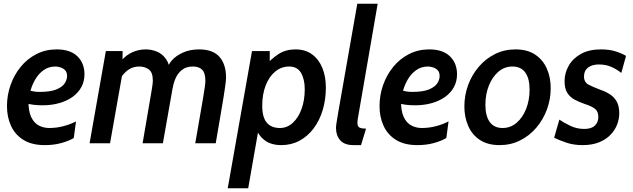

<svg xmlns="http://www.w3.org/2000/svg" viewBox="-20 -770 3400 1032"><path d="M127.5 -287.5Q145 -281.5 159.8 -278.8Q174.5 -276 193 -276Q250.5 -276 282.5 -289Q314.5 -302 327.5 -321.8Q340.5 -341.5 340.5 -361Q340.5 -382 329.5 -393Q318.5 -404 303.8 -408.2Q289 -412.5 278 -412.5Q241 -412.5 213 -392Q185 -371.5 166.8 -338.5Q148.5 -305.5 140 -267.5L133 -231.5Q132 -174 147.5 -141.2Q163 -108.5 189 -95.2Q215 -82 244.5 -82Q283.5 -82 320.8 -91.8Q358 -101.5 388.5 -117.5L376.5 -28Q348 -11.5 308.2 -0.8Q268.5 10 221 10Q151 10 106 -18Q61 -46 39.2 -93.5Q17.5 -141 17.5 -199.5Q17.5 -258.5 36.8 -313Q56 -367.5 91.2 -410.8Q126.5 -454 175.8 -479.2Q225 -504.5 284.5 -504.5Q357.5 -504.5 395.8 -467.5Q434 -430.5 434 -370.5Q434 -332.5 417.2 -301.8Q400.5 -271 370 -249.2Q339.5 -227.5 298.5 -215.8Q257.5 -204 208 -204Q182 -204 158.5 -207Q135 -210 120 -215.5Z M461.5 0 549 -495.5H639L638 -375.5L571.5 0ZM746.5 0Q762 -90.5 772 -149.2Q782 -208 788 -242.5Q794 -277 796.8 -294.8Q799.5 -312.5 800.5 -320.8Q801.5 -329 801.5 -336Q801.5 -381.5 779.5 -397Q757.5 -412.5 729 -412.5Q698 -412.5 674.2 -397.8Q650.5 -383 630.5 -354L633.5 -445Q657.5 -474 691.5 -489.2Q725.5 -504.5 764 -504.5Q793 -504.5 822 -493.2Q851 -482 871.5 -453.8Q892 -425.5 896.5 -374L917 -348L855.5 0ZM1029.5 0Q1045 -89 1055 -147Q1065 -205 1071 -240Q1077 -275 1079.5 -293.5Q1082 -312 1083 -320.2Q1084 -328.5 1084 -334Q1084 -378 1066.5 -395.2Q1049 -412.5 1018 -412.5Q980.5 -412.5 958 -394.2Q935.5 -376 924 -349.8Q912.5 -323.5 908.5 -297.5L877.5 -392Q880.5 -418.5 903 -444.5Q925.5 -470.5 963.5 -487.5Q1001.5 -504.5 1050.5 -504.5Q1124.5 -504.5 1159.8 -464.2Q1195 -424 1195 -353Q1195 -346 1194 -335.5Q1193 -325 1190.2 -304.5Q1187.5 -284 1181.5 -247Q1175.5 -210 1165.2 -150Q1155 -90 1139.5 0Z M1204 242 1334.5 -495.5H1430L1429.5 -389L1403.5 -414Q1438.5 -454.5 1477.2 -479.5Q1516 -504.5 1568 -504.5Q1621 -504.5 1657.2 -478Q1693.5 -451.5 1712.5 -405.2Q1731.5 -359 1731.5 -299.5Q1731.5 -235 1714.5 -178.5Q1697.5 -122 1665.8 -79.8Q1634 -37.5 1590 -13.8Q1546 10 1492 10Q1436.5 10 1402 -16.5Q1367.5 -43 1352.5 -88.5L1375.5 -108.5L1314 242ZM1484.5 -82Q1523.5 -82 1553.8 -109.8Q1584 -137.5 1601 -184.8Q1618 -232 1618 -290Q1618 -344 1598 -378.2Q1578 -412.5 1534.5 -412.5Q1492.5 -412.5 1459.8 -385.8Q1427 -359 1408.2 -311.2Q1389.5 -263.5 1389.5 -201Q1389.5 -140 1413.8 -111Q1438 -82 1484.5 -82Z M1881 10Q1831 10 1808.5 -16.2Q1786 -42.5 1786 -81.5Q1786 -93 1789 -111.2Q1792 -129.5 1798.5 -169L1900.5 -750H2010L1908 -159.5Q1904.5 -139 1902.8 -129.2Q1901 -119.5 1901 -112Q1901 -89.5 1913 -84Q1925 -78.5 1947.5 -78.5L1920.5 10Z M2130 -287.5Q2147.5 -281.5 2162.2 -278.8Q2177 -276 2195.5 -276Q2253 -276 2285 -289Q2317 -302 2330 -321.8Q2343 -341.5 2343 -361Q2343 -382 2332 -393Q2321 -404 2306.2 -408.2Q2291.5 -412.5 2280.5 -412.5Q2243.5 -412.5 2215.5 -392Q2187.5 -371.5 2169.2 -338.5Q2151 -305.5 2142.5 -267.5L2135.5 -231.5Q2134.5 -174 2150 -141.2Q2165.5 -108.5 2191.5 -95.2Q2217.5 -82 2247 -82Q2286 -82 2323.2 -91.8Q2360.5 -101.5 2391 -117.5L2379 -28Q2350.5 -11.5 2310.8 -0.8Q2271 10 2223.5 10Q2153.5 10 2108.5 -18Q2063.5 -46 2041.8 -93.5Q2020 -141 2020 -199.5Q2020 -258.5 2039.2 -313Q2058.5 -367.5 2093.8 -410.8Q2129 -454 2178.2 -479.2Q2227.5 -504.5 2287 -504.5Q2360 -504.5 2398.2 -467.5Q2436.5 -430.5 2436.5 -370.5Q2436.5 -332.5 2419.8 -301.8Q2403 -271 2372.5 -249.2Q2342 -227.5 2301 -215.8Q2260 -204 2210.5 -204Q2184.5 -204 2161 -207Q2137.5 -210 2122.5 -215.5Z M2665.5 10Q2601.5 10 2559.5 -17.8Q2517.5 -45.5 2496.8 -92.8Q2476 -140 2476 -197.5Q2476 -258 2496.2 -313Q2516.5 -368 2553.5 -411.2Q2590.5 -454.5 2640.8 -479.5Q2691 -504.5 2750.5 -504.5Q2814.5 -504.5 2856.5 -476.5Q2898.5 -448.5 2919.2 -401.2Q2940 -354 2940 -296.5Q2940 -236 2919.5 -181Q2899 -126 2862.2 -83Q2825.5 -40 2775.2 -15Q2725 10 2665.5 10ZM2681.5 -82Q2724 -82 2756.8 -110Q2789.5 -138 2808 -184.8Q2826.5 -231.5 2826.5 -288.5Q2826.5 -348.5 2803.2 -380.5Q2780 -412.5 2734.5 -412.5Q2692 -412.5 2659.2 -384.8Q2626.5 -357 2607.8 -310.2Q2589 -263.5 2589 -206.5Q2589 -147 2612.2 -114.5Q2635.5 -82 2681.5 -82Z M3111.5 10Q3063.5 10 3025 -3Q2986.5 -16 2958.5 -29.5L2986.5 -127Q3010.5 -110.5 3045.2 -93.8Q3080 -77 3120.5 -77Q3159 -77 3177.5 -95Q3196 -113 3196 -141Q3196 -172 3177 -186Q3158 -200 3124.5 -210.5Q3094 -221 3069 -234.2Q3044 -247.5 3029.2 -270.8Q3014.5 -294 3014.5 -333Q3014.5 -377 3036.5 -416.2Q3058.5 -455.5 3102 -480Q3145.5 -504.5 3210.5 -504.5Q3255.5 -504.5 3289.2 -493.8Q3323 -483 3345 -469.5L3319.5 -378Q3297 -396.5 3267 -410Q3237 -423.5 3198.5 -423.5Q3163 -423.5 3141 -407Q3119 -390.5 3119 -359Q3119 -328 3143.5 -315Q3168 -302 3208.5 -287Q3238.5 -276.5 3261 -261.2Q3283.5 -246 3296 -222Q3308.5 -198 3308.5 -160.5Q3308.5 -130.5 3297 -100.5Q3285.5 -70.5 3261.5 -45.5Q3237.5 -20.5 3200.2 -5.2Q3163 10 3111.5 10Z"/></svg>

Font: Cabin SemiCondensedSemiBold
Style: Italic
Weight: 600
Width: 4
Italic angle: -10°
Designer: Pablo Impallari
Foundry: Pablo Impallari. http://www.impallari.com Igino Marini. http://www.ikern.com
Version: Version 3.001